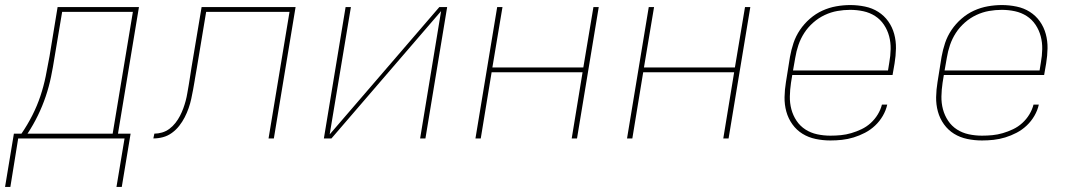

<svg xmlns="http://www.w3.org/2000/svg" viewBox="-39 -548 4259 760"><path d="M-19 192 16 -19H46Q70 -54 89 -91.5Q108 -129 121 -168Q134 -207 142 -246.5Q150 -286 157 -325L189 -520H511L428 -19H478L443 192H422L454 0H33L2 192ZM407 -19 487 -501H207L177 -322Q171 -283 163 -244Q155 -205 142 -166.5Q129 -128 111 -91Q93 -54 70 -19Z M568 0 572 -19Q587 -19 602.5 -23.5Q618 -28 631.5 -38Q645 -48 655.5 -61.5Q666 -75 673.5 -89.5Q681 -104 686.5 -119Q692 -134 696 -149Q700 -164 702.5 -179.5Q705 -195 708 -211Q711 -228 713.5 -245.5Q716 -263 719 -281L759 -520H1131L1045 0H1024L1107 -501H777L740 -278Q738 -266 736 -255Q734 -244 732 -232Q732 -232 732 -232Q732 -232 732 -232V-231Q729 -213 725.5 -194Q722 -175 718 -156.5Q714 -138 707.5 -119.5Q701 -101 692 -83.5Q683 -66 670.5 -50Q658 -34 641.5 -22Q625 -10 606 -5Q587 0 568 0Z M1243 0 1329 -520H1350L1266 -16L1700 -520H1731L1645 0H1624L1707 -504L1273 0Z M1843 0 1929 -520H1950L1910 -281H2270L2310 -520H2331L2245 0H2224L2267 -262H1907L1864 0Z M2443 0 2529 -520H2550L2510 -281H2870L2910 -520H2931L2845 0H2824L2867 -262H2507L2464 0Z M3248 8Q3218 8 3189.5 2Q3161 -4 3137.5 -18.5Q3114 -33 3097.5 -56Q3081 -79 3073.5 -106.5Q3066 -134 3066.5 -163.5Q3067 -193 3072 -223L3088 -323Q3093 -351 3102 -378Q3111 -405 3127.5 -429.5Q3144 -454 3167 -474Q3190 -494 3216.5 -506Q3243 -518 3271 -523Q3299 -528 3327 -528Q3356 -528 3385 -522Q3414 -516 3437.5 -501Q3461 -486 3477 -463.5Q3493 -441 3500.5 -413.5Q3508 -386 3507.5 -356.5Q3507 -327 3502 -297L3494 -251H3097L3092 -220Q3088 -193 3087.5 -166.5Q3087 -140 3093.5 -115.5Q3100 -91 3114 -70Q3128 -49 3149 -35.5Q3170 -22 3195.5 -16.5Q3221 -11 3248 -11Q3269 -11 3289.5 -13Q3310 -15 3330.5 -21Q3351 -27 3371 -36.5Q3391 -46 3407.5 -61Q3424 -76 3435.5 -95Q3447 -114 3452 -134H3473Q3468 -111 3455.5 -89.5Q3443 -68 3425 -51Q3407 -34 3385 -22.5Q3363 -11 3340 -4Q3317 3 3294 5.5Q3271 8 3248 8ZM3100 -269H3476L3481 -300Q3486 -327 3486.5 -353.5Q3487 -380 3480.5 -404.5Q3474 -429 3460 -450Q3446 -471 3425 -484.5Q3404 -498 3378.5 -503.5Q3353 -509 3326 -509Q3301 -509 3275.5 -504.5Q3250 -500 3225.5 -488.5Q3201 -477 3180 -458.5Q3159 -440 3144.5 -417.5Q3130 -395 3121.5 -370Q3113 -345 3109 -320Z M3848 8Q3818 8 3789.5 2Q3761 -4 3737.5 -18.5Q3714 -33 3697.5 -56Q3681 -79 3673.5 -106.5Q3666 -134 3666.5 -163.5Q3667 -193 3672 -223L3688 -323Q3693 -351 3702 -378Q3711 -405 3727.5 -429.5Q3744 -454 3767 -474Q3790 -494 3816.5 -506Q3843 -518 3871 -523Q3899 -528 3927 -528Q3956 -528 3985 -522Q4014 -516 4037.5 -501Q4061 -486 4077 -463.5Q4093 -441 4100.5 -413.5Q4108 -386 4107.5 -356.5Q4107 -327 4102 -297L4094 -251H3697L3692 -220Q3688 -193 3687.5 -166.5Q3687 -140 3693.5 -115.5Q3700 -91 3714 -70Q3728 -49 3749 -35.5Q3770 -22 3795.5 -16.5Q3821 -11 3848 -11Q3869 -11 3889.5 -13Q3910 -15 3930.5 -21Q3951 -27 3971 -36.5Q3991 -46 4007.5 -61Q4024 -76 4035.5 -95Q4047 -114 4052 -134H4073Q4068 -111 4055.5 -89.5Q4043 -68 4025 -51Q4007 -34 3985 -22.5Q3963 -11 3940 -4Q3917 3 3894 5.5Q3871 8 3848 8ZM3700 -269H4076L4081 -300Q4086 -327 4086.5 -353.5Q4087 -380 4080.5 -404.5Q4074 -429 4060 -450Q4046 -471 4025 -484.5Q4004 -498 3978.5 -503.5Q3953 -509 3926 -509Q3901 -509 3875.5 -504.5Q3850 -500 3825.5 -488.5Q3801 -477 3780 -458.5Q3759 -440 3744.5 -417.5Q3730 -395 3721.5 -370Q3713 -345 3709 -320Z"/></svg>

Font: Iosevka SS04 Th Ex Obl
Style: Regular
Weight: 100
Width: 7
Italic angle: -9°
Monospace: yes
Designer: Belleve Invis
Foundry: Belleve Invis
Version: Version 19.0.0; ttfautohint (v1.8.4)